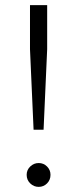

<svg xmlns="http://www.w3.org/2000/svg" viewBox="-20 -720 301 749"><path d="M111 -214 97 -528V-700H164V-528L150 -214ZM131 9Q112 9 98 -4.5Q84 -18 84 -38Q84 -57 98 -70.5Q112 -84 131 -84Q150 -84 163.5 -70.5Q177 -57 177 -38Q177 -18 163.5 -4.5Q150 9 131 9Z"/></svg>

Font: REM ExtraLight
Style: Regular
Weight: 250
Designer: Octavio Pardo
Foundry: Ashler Design
Version: Version 1.005;gftools[0.9.28]